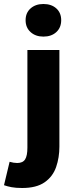

<svg xmlns="http://www.w3.org/2000/svg" viewBox="-74 -748 378 960"><path d="M37 192Q5 192 -16 188Q-37 184 -54 178L-26 61Q-15 64 -6 65.5Q3 67 12 67Q40 67 51.5 49Q63 31 63 -10V-498H223V-15Q223 40 206.5 87.5Q190 135 149 163.5Q108 192 37 192ZM143 -565Q104 -565 79 -587.5Q54 -610 54 -647Q54 -684 79 -706Q104 -728 143 -728Q183 -728 207.5 -706Q232 -684 232 -647Q232 -610 207.5 -587.5Q183 -565 143 -565Z"/></svg>

Font: Source Sans 3 ExtraLight ExtraBold
Style: Regular
Weight: 800
Version: Version 3.052;hotconv 1.1.0;makeotfexe 2.6.0